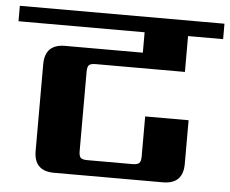

<svg xmlns="http://www.w3.org/2000/svg" viewBox="-67 -677 877 731"><g transform="rotate(5 371.0 -311.0)"><path d="M628 -426H287Q268 -426 261.5 -419.5Q255 -413 255 -394V-91Q255 -72 261.5 -65.5Q268 -59 287 -59H459Q478 -59 485 -65.5Q492 -72 492 -91V-244H658V-77Q658 0 581 0H165Q88 0 88 -77V-408Q88 -485 165 -485H462V-563H-20V-622H762V-563H628Z"/></g></svg>

Font: Sarpanch
Style: Bold
Weight: 700
Designer: Manushi Parikh (Devanagari and Latin), Jyotish Sonowal (Devanagari)
Foundry: Indian Type Foundry
Version: Version 2.004;PS 1.0;hotconv 1.0.78;makeotf.lib2.5.61930; tt